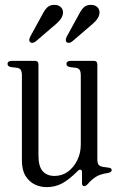

<svg xmlns="http://www.w3.org/2000/svg" viewBox="-20 -760 494 789"><path d="M171 9Q146 9 123 -2Q100 -13 85 -37Q70 -61 70 -101V-449Q70 -467 64.5 -474Q59 -481 45 -482L28 -484Q11 -486 11 -497Q11 -510 30 -510H123Q138 -510 138 -495V-122Q138 -76 155.5 -56.5Q173 -37 204 -37Q235 -37 259 -54.5Q283 -72 297.5 -101.5Q312 -131 312 -166V-449Q312 -467 306.5 -474Q301 -481 287 -482L270 -484Q253 -486 253 -497Q253 -510 272 -510H365Q380 -510 380 -495V-107Q380 -89 385.5 -82.5Q391 -76 405 -74L426 -71Q439 -70 439 -61Q439 -52 423 -49Q392 -45 373.5 -33Q355 -21 341 -4Q332 5 326 5Q317 5 317 -7V-53Q317 -61 311.5 -62.5Q306 -64 300 -58Q263 -21 234.5 -6Q206 9 171 9ZM127 -590Q114 -580 105 -586Q96 -592 104 -609L156 -704Q166 -723 176.5 -731.5Q187 -740 203 -740Q220 -740 229.5 -731Q239 -722 239 -709Q239 -686 211 -662ZM277 -590Q264 -580 255 -586Q246 -592 254 -609L306 -704Q316 -723 326.5 -731.5Q337 -740 353 -740Q370 -740 379.5 -731Q389 -722 389 -709Q389 -686 361 -662Z"/></svg>

Font: Instrument Serif
Style: Regular
Weight: 400
Designer: Rodrigo Fuenzalida
Foundry: fragTYPE
Version: Version 1.000; ttfautohint (v1.8.4.7-5d5b);gftools[0.9.27]